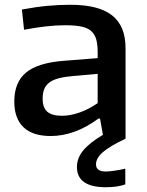

<svg xmlns="http://www.w3.org/2000/svg" viewBox="-20 -566 618 806"><path d="M425 220Q303 220 303 135Q303 98 329 66Q355 34 412 0L400 -68H393Q341 -30 291 -12.5Q241 5 193 5Q117 5 78.5 -32Q40 -69 40 -140Q40 -221 90 -262Q140 -303 251 -311L390 -322V-346Q390 -379 384 -400.5Q378 -422 363 -435.5Q348 -449 321.5 -454.5Q295 -460 253 -460Q179 -460 81 -441L72 -526Q131 -537 179.5 -541.5Q228 -546 276 -546Q394 -546 450.5 -501.5Q507 -457 507 -364V16Q440 48 411.5 73Q383 98 383 124Q383 154 424 154Q438 154 461.5 150.5Q485 147 506 142V208Q490 214 469 217Q448 220 425 220ZM240 -80Q275 -80 313.5 -93.5Q352 -107 390 -133V-256L288 -247Q252 -244 227 -237.5Q202 -231 187 -219.5Q172 -208 165.5 -191.5Q159 -175 159 -152Q159 -114 178.5 -97Q198 -80 240 -80Z"/></svg>

Font: Encode Sans Wide
Style: Medium
Weight: 500
Designer: Pablo Impallari, Andres Torresi
Foundry: Pablo Impallari, Andres Torresi
Version: Version 1.000; ttfautohint (v1.00) -l 8 -r 50 -G 200 -x 14 -